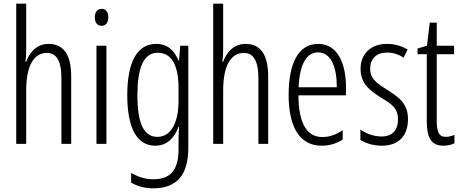

<svg xmlns="http://www.w3.org/2000/svg" viewBox="-20 -780 2499 1041"><path d="M122 -519V-760H68V0H122V-289C122 -430 167 -493 234 -493C284 -493 313 -455 313 -354V0H366V-365C366 -482 326 -542 243 -542C179 -542 140 -496 122 -445H118C121 -468 122 -489 122 -519Z M531 -732C506 -732 494 -713 494 -686C494 -659 507 -640 531 -640C554 -640 567 -658 567 -686C567 -713 556 -732 531 -732ZM557 -532H503V0H557Z M827 -542C723 -542 670 -443 670 -264C670 -81 725 10 822 10C884 10 926 -31 948 -93H951C948 -57 948 -28 948 -2V30C948 146 901 192 810 192C768 192 732 180 691 158V210C727 231 765 241 811 241C943 241 1001 164 1001 20V-532H957L951 -453H947C925 -506 889 -542 827 -542ZM835 -494C915 -494 948 -419 948 -300V-233C948 -125 913 -38 833 -38C761 -38 725 -108 725 -264C725 -407 756 -494 835 -494Z M1190 -519V-760H1136V0H1190V-289C1190 -430 1235 -493 1302 -493C1352 -493 1381 -455 1381 -354V0H1434V-365C1434 -482 1394 -542 1311 -542C1247 -542 1208 -496 1190 -445H1186C1189 -468 1190 -489 1190 -519Z M1705 -542C1598 -542 1545 -438 1545 -265C1545 -102 1598 10 1724 10C1767 10 1805 -2 1838 -23V-74C1801 -49 1765 -37 1728 -37C1641 -37 1599 -115 1598 -263H1856V-305C1856 -432 1813 -542 1705 -542ZM1705 -496C1777 -496 1807 -410 1806 -307H1599C1605 -435 1643 -496 1705 -496Z M2192 -134C2192 -218 2144 -252 2078 -294C2015 -333 1987 -357 1987 -408C1987 -463 2023 -495 2078 -495C2111 -495 2143 -485 2168 -467L2190 -511C2158 -531 2120 -542 2078 -542C1987 -542 1935 -485 1935 -407C1935 -327 1983 -290 2050 -248C2110 -213 2138 -189 2138 -133C2138 -74 2107 -40 2049 -40C2006 -40 1963 -56 1934 -78V-21C1960 -5 2001 10 2050 10C2142 10 2192 -44 2192 -134Z M2397 -38C2358 -38 2348 -67 2348 -126V-486H2442V-532H2348V-657H2310L2295 -532L2244 -517V-486H2294V-123C2294 -35 2317 10 2383 10C2408 10 2427 5 2444 -3V-49C2431 -43 2414 -38 2397 -38Z"/></svg>

Font: Noto Sans Gujarati ExtraCondensed Light
Style: Regular
Weight: 300
Width: 2
Designer: Jelle Bosma - Monotype Design Team, Universal Thirst
Foundry: Monotype Imaging Inc.
Version: Version 2.106